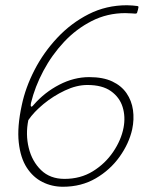

<svg xmlns="http://www.w3.org/2000/svg" viewBox="-20 -700 576 732"><path d="M220 12Q178 12 142 -6Q106 -24 82 -61Q58 -98 51.5 -157Q45 -216 63 -299Q77 -366 111.5 -433Q146 -500 198.5 -556Q251 -612 318 -646Q385 -680 464 -680Q472 -680 485.5 -679Q499 -678 504 -677Q505 -677 506.5 -676Q508 -675 508 -673Q507 -668 506 -663Q505 -658 503 -653Q503 -650 500.5 -649Q498 -648 496 -648Q490 -649 482.5 -649Q475 -649 469 -649.5Q463 -650 458 -650Q389 -650 330 -620Q271 -590 224.5 -540.5Q178 -491 145.5 -430Q113 -369 98 -307Q96 -297 98.5 -294Q101 -291 109 -301Q150 -348 206 -377Q262 -406 320 -406Q373 -406 408 -389.5Q443 -373 462.5 -344.5Q482 -316 487 -280.5Q492 -245 484 -207Q472 -153 436 -102.5Q400 -52 345 -20Q290 12 220 12ZM226 -18Q287 -18 334 -47Q381 -76 411.5 -121Q442 -166 451 -213Q459 -255 447.5 -292Q436 -329 403 -352.5Q370 -376 313 -376Q272 -376 227.5 -355Q183 -334 146 -303.5Q109 -273 88 -242Q77 -188 89.5 -136.5Q102 -85 136.5 -51.5Q171 -18 226 -18Z"/></svg>

Font: Glory Thin
Style: Italic
Weight: 100
Italic angle: -12°
Designer: Robert Leuschke
Foundry: Robert Leuschke
Version: Version 1.011